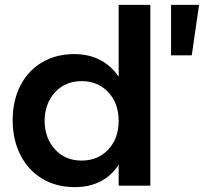

<svg xmlns="http://www.w3.org/2000/svg" viewBox="-20 -762 837 788"><path d="M597 -742V0H467V-86Q438 -41 392.5 -17.5Q347 6 287 6Q211 6 153.5 -28.5Q96 -63 64 -125.5Q32 -188 32 -269Q32 -349 63.5 -410.5Q95 -472 152.5 -506Q210 -540 284 -540Q345 -540 391 -516Q437 -492 467 -447V-742ZM467 -266Q467 -338 424.5 -383.5Q382 -429 315 -429Q248 -429 206 -383.5Q164 -338 163 -266Q164 -194 206 -148.5Q248 -103 315 -103Q382 -103 424.5 -148.5Q467 -194 467 -266ZM682 -742H797L767 -535H682Z"/></svg>

Font: Montserrat arm2 Medium
Style: Regular
Weight: 500
Designer: Julieta Ulanovsky
Foundry: Julieta Ulanovsky
Version: Version 6.000